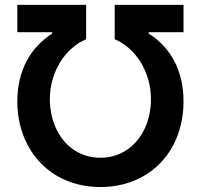

<svg xmlns="http://www.w3.org/2000/svg" viewBox="-20 -747 813 777"><path d="M191.1 -611.2V-616.8H50.1V-727.3H328.5V-588.1Q297.6 -575.3 271 -551.8Q244.3 -528.4 224.4 -496.8Q204.5 -465.2 193.2 -426.5Q181.8 -387.8 181.8 -344.5Q181.8 -314.6 187.9 -285.5Q193.9 -256.4 205.6 -230.1Q217.3 -203.8 234.7 -181.6Q252.1 -159.4 274.9 -143.3Q297.6 -127.1 325.6 -117.9Q353.7 -108.7 386.4 -108.7Q418.7 -108.7 446.4 -117.7Q474.1 -126.8 496.8 -142.8Q519.5 -158.7 537.1 -180.8Q554.7 -202.8 566.6 -229Q578.5 -255.3 584.7 -284.6Q590.9 -313.9 590.9 -344.5Q590.9 -387.8 579.5 -426.5Q568.2 -465.2 548.3 -496.8Q528.4 -528.4 501.8 -551.8Q475.1 -575.3 444.2 -588.1V-727.3H722.7V-616.8H581.7V-611.2Q614.3 -590.6 640.4 -563Q666.5 -535.5 684.8 -501.1Q703.1 -466.6 712.9 -425.4Q722.7 -384.2 722.7 -336.3Q722.7 -286.2 711.6 -240.9Q700.6 -195.7 679.9 -157.1Q659.1 -118.6 629.3 -87.7Q599.4 -56.8 562.1 -35.2Q524.9 -13.5 480.5 -1.8Q436.1 9.9 386.4 9.9Q335.6 9.9 290.8 -2.1Q246.1 -14.2 208.8 -36.4Q171.5 -58.6 142 -89.8Q112.6 -121.1 92.2 -159.6Q71.7 -198.2 60.9 -242.7Q50.1 -287.3 50.1 -336.3Q50.1 -384.2 60 -425.2Q70 -466.3 88.2 -500.7Q106.5 -535.2 132.6 -562.7Q158.7 -590.2 191.1 -611.2Z"/></svg>

Font: Inter P Semi Bold
Style: Regular
Weight: 600
Designer: Rasmus Andersson
Foundry: rsms
Version: Version 3.018;git-588b23468